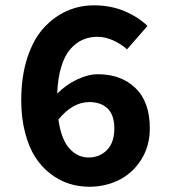

<svg xmlns="http://www.w3.org/2000/svg" viewBox="-20 -692 640 724"><path d="M316.9 12.2Q276.9 12.2 240.2 0.5Q203.6 -11.2 170.4 -36.6Q137.2 -62 113 -99.4Q88.9 -136.7 74.5 -191.9Q60.1 -247.1 60.1 -314Q60.1 -403.8 83 -474.1Q106 -544.4 144.8 -586.7Q183.6 -628.9 231.7 -650.4Q279.8 -671.9 334 -671.9Q397.5 -671.9 449.2 -650.1Q501 -628.4 536.1 -594.2L459 -505.9Q437 -525.9 407 -539.6Q377 -553.2 347.2 -553.2Q316.4 -553.2 291 -541.7Q265.6 -530.3 244.6 -506.1Q223.6 -481.9 210.7 -439.2Q197.8 -396.5 195.8 -338.9Q229 -372.6 270.8 -392.3Q312.5 -412.1 349.1 -412.1Q436.5 -412.1 490.7 -360.1Q544.9 -308.1 544.9 -208Q544.9 -142.1 513.2 -91.1Q481.4 -40 429.9 -13.9Q378.4 12.2 316.9 12.2ZM411.1 -208Q411.1 -257.8 386 -282.5Q360.8 -307.1 316.9 -307.1Q253.9 -307.1 200.2 -241.2Q210.9 -166 241.7 -132.1Q272.5 -98.1 314 -98.1Q355.5 -98.1 383.3 -126.2Q411.1 -154.3 411.1 -208Z"/></svg>

Font: Office Code Pro D Bold
Style: Regular
Weight: 700
Designer: Nathan Rutzky & Paul D. Hunt
Foundry: Adobe Systems Incorporated
Version: Version 1.004;PS 001.004;hotconv 1.0.70;makeotf.lib2.5.58329